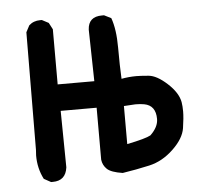

<svg xmlns="http://www.w3.org/2000/svg" viewBox="-41 -508 582 548"><g transform="rotate(-5 250.0 -233.5)"><path d="M89 -2H84L64 -13Q48 -44 48 -81L49 -97L51 -434L61 -453Q74 -465 93 -465H98L117 -455L127 -436V-278H232L229 -426Q231 -463 270 -463H276L296 -453Q308 -420 308 -367.5Q308 -315 310 -278Q331 -282 353 -282Q364 -282 387.5 -280Q411 -278 440.5 -251Q470 -224 475 -197Q477 -185 477 -170Q477 -152 472.5 -122.5Q468 -93 436.5 -63Q405 -33 367 -24.5Q329 -16 290 -10Q257 -15 245.5 -26Q234 -37 232 -53V-202H129L131 -40Q126 -2 89 -2ZM310 -91Q364 -102 378 -110Q401 -132 401 -155Q401 -194 368 -200Q357 -202 343 -202L310 -200Z"/></g></svg>

Font: Xiaolai Mono SC
Style: Regular
Weight: 400
Monospace: yes
Designer: LXGW / Nozomi Seto
Version: Version 3.113;September 30, 2024